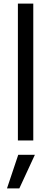

<svg xmlns="http://www.w3.org/2000/svg" viewBox="-20 -785 286 1073"><path d="M80 -765H166V0H80ZM82 80H175L88 268H19Z"/></svg>

Font: Application
Style: Regular
Weight: 400
Designer: Wei Huang
Foundry: Wei Huang
Version: Version 0.012